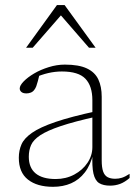

<svg xmlns="http://www.w3.org/2000/svg" viewBox="-20 -710 520 740"><path d="M354 -282 353.5 -261Q266 -241.5 214 -224Q162 -206.5 135.2 -188.8Q108.5 -171 99.8 -151Q91 -131 91 -106Q91 -63.5 117.2 -41.8Q143.5 -20 194.5 -20Q234 -20 266.2 -37.2Q298.5 -54.5 317.2 -82.5Q336 -110.5 336 -143V-324Q336 -378.5 309.2 -406.5Q282.5 -434.5 218.5 -434.5Q192.5 -434.5 166.2 -428.5Q140 -422.5 106.5 -408L132.5 -424Q129 -409.5 126 -397.8Q123 -386 119.8 -377.5Q116.5 -369 112 -363.5Q107 -356.5 98.8 -353.2Q90.5 -350 82 -350Q69 -350 62.5 -355.5Q56 -361 56 -369Q56 -380.5 71.2 -396.2Q86.5 -412 111.5 -426.8Q136.5 -441.5 167.8 -451.2Q199 -461 230 -461Q284 -461 315 -446.2Q346 -431.5 359 -403.8Q372 -376 372 -337V-92Q372 -64.5 377.5 -49Q383 -33.5 394.8 -27.2Q406.5 -21 424 -21Q437.5 -21 450 -25Q462.5 -29 479.5 -40V-24Q461 -8 442.8 -1.2Q424.5 5.5 404.5 5.5Q378 5.5 362.2 -4.2Q346.5 -14 340.2 -41Q334 -68 336.5 -118.5L340 -119.5Q329 -74 307 -45.5Q285 -17 254 -3.5Q223 10 184.5 10Q123 10 87.8 -17.8Q52.5 -45.5 52.5 -102Q52.5 -130 62.8 -153.5Q73 -177 103.5 -198.2Q134 -219.5 194 -240Q254 -260.5 354 -282ZM80.5 -526 199.5 -690.5H229L348.5 -526H323L204.5 -662.5H225L106 -526Z"/></svg>

Font: Newsreader ExtraLight
Style: Regular
Weight: 250
Designer: Hugues Gentile
Foundry: Production Type
Version: Version 1.003